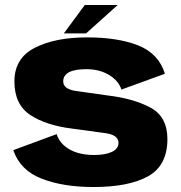

<svg xmlns="http://www.w3.org/2000/svg" viewBox="-20 -748 730 773"><path d="M356 5Q498 5 576 -38.2Q654 -81.5 654 -188Q654 -279 584.5 -315.5Q515 -352 411 -364Q333.5 -374.5 284 -382Q234.5 -389.5 234.5 -420.5Q234.5 -444 257.2 -456.8Q280 -469.5 328 -469.5Q380 -469.5 418.5 -446.5Q457 -423.5 469 -387.5L644 -451Q619 -532 537.2 -564.8Q455.5 -597.5 330.5 -597.5Q201.5 -597.5 119.8 -555.5Q38 -513.5 38 -420Q38 -327.5 101.8 -285.2Q165.5 -243 272 -230Q353.5 -219 405.2 -211.8Q457 -204.5 457 -173Q457 -149 430.5 -136.5Q404 -124 359 -124Q299.5 -124 260 -146.5Q220.5 -169 208 -208L33.5 -143.5Q61 -62.5 147.5 -28.8Q234 5 356 5ZM237 -613.5H326.5L454 -728H321.5Z"/></svg>

Font: Anybody UltraCondensed Thin ExtraBold
Style: Regular
Weight: 800
Version: Version 1.111